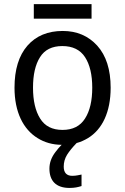

<svg xmlns="http://www.w3.org/2000/svg" viewBox="-20 -697 610 937"><path d="M291 116.2C291 95.2 296.4 76.2 307.1 58.6C317.9 41.5 333.5 22 354 1C374 -4.4 392.1 -12.7 409.2 -22.9C479.5 -65.9 520 -150.4 520 -269C520 -357.4 498 -425.8 454.6 -474.1C411.1 -522 355 -545.9 286.1 -545.9C213.4 -545.9 155.8 -522 113.8 -474.1C71.8 -425.8 50.8 -357.4 50.8 -269C50.8 -150.4 93.3 -65.9 163.6 -22.9C197.8 -1.5 236.8 9.3 280.8 9.8C270.5 20 260.7 31.2 251 44.4C231 70.3 221.2 97.2 221.2 126C221.2 184.6 252.4 220.2 319.3 220.2C344.7 220.2 360.8 216.3 377.9 210.9V154.8C368.7 156.2 353 161.1 333 161.1C305.2 161.1 291 146 291 116.2ZM141.1 -269C141.1 -332 152.3 -381.8 175.3 -418C197.8 -454.1 233.9 -472.2 284.2 -472.2C334.5 -472.2 371.6 -454.1 395 -418C418.5 -381.8 430.2 -332 430.2 -269C430.2 -205.6 418.5 -155.3 395 -118.7C371.6 -81.5 335 -63 285.2 -63C234.9 -63 198.7 -81.5 175.8 -118.7C152.8 -155.3 141.1 -205.6 141.1 -269ZM145 -676.8V-606H426.8V-676.8Z"/></svg>

Font: Avrile Sans
Style: Regular
Weight: 400
Designer: Monotype Design Team, Google (font), Stefan Peev (BGR Cyrillic), Cristiano Sobral (main changes)
Foundry: The Avrile Sans Project Authors
Version: Version 3.110